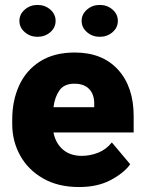

<svg xmlns="http://www.w3.org/2000/svg" viewBox="-20 -752 585 782"><path d="M302.2 9.8Q216.3 9.8 155.3 -25.4Q94.2 -60.5 62 -118.9Q29.8 -177.2 29.8 -246.6V-265.1Q29.8 -342.3 58.1 -404.1Q86.4 -465.8 143.3 -502Q200.2 -538.1 284.7 -538.1Q397 -538.1 460.7 -468.3Q524.4 -398.4 524.4 -279.3V-212.4H197.8Q206.5 -168.5 236.3 -142.8Q266.1 -117.2 313 -117.2Q346.7 -117.2 379.4 -129.9Q412.1 -142.6 435.5 -171.9L510.3 -83Q485.8 -48.3 432.1 -19.3Q378.4 9.8 302.2 9.8ZM283.2 -411.1Q241.2 -411.1 222.2 -384Q203.1 -356.9 197.8 -315.4H363.8V-328.1Q364.3 -367.2 343.3 -389.2Q322.3 -411.1 283.2 -411.1ZM59.1 -667Q59.1 -694.3 81.1 -713.1Q103 -731.9 132.8 -731.9Q163.1 -731.9 184.8 -713.1Q206.5 -694.3 206.5 -667Q206.5 -639.6 184.8 -620.8Q163.1 -602.1 132.8 -602.1Q103 -602.1 81.1 -620.8Q59.1 -639.6 59.1 -667ZM312.5 -667Q312.5 -694.3 334.5 -713.1Q356.4 -731.9 386.2 -731.9Q416.5 -731.9 438.2 -713.1Q460 -694.3 460 -667Q460 -639.6 438.2 -620.8Q416.5 -602.1 386.2 -602.1Q356.4 -602.1 334.5 -620.8Q312.5 -639.6 312.5 -667Z"/></svg>

Font: Vazirmatn FD Black
Style: Regular
Weight: 900
Designer: Saber Rastikerdar
Foundry: Saber Rastikerdar
Version: Version 33.003